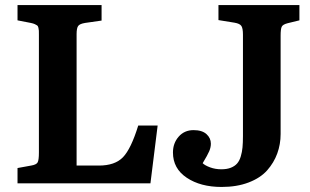

<svg xmlns="http://www.w3.org/2000/svg" viewBox="-20 -720 1218 754"><path d="M48.8 0V-60.1L102.1 -69.8Q123 -73.2 127.9 -82.5Q132.8 -91.8 132.8 -121.1V-583Q132.8 -594.7 132.6 -599.4Q132.3 -604 130.9 -610.8Q129.4 -617.7 126 -620.1Q122.6 -622.6 116.7 -625.2Q110.8 -627.9 101.1 -629.9L48.8 -640.1V-700.2H378.9V-639.2L314 -629.9Q293 -626.5 286.9 -617.9Q280.8 -609.4 280.8 -585.9V-69.8H368.2Q431.2 -69.8 462.9 -102.5Q494.6 -135.3 522.9 -227.1H599.1L570.8 0ZM850.1 14.2Q767.6 14.2 713.4 -22Q659.2 -58.1 659.2 -121.1Q659.2 -157.7 681.6 -183.3Q704.1 -209 740.2 -209Q773.4 -209 790.8 -193.4Q808.1 -177.7 808.1 -155.8Q808.1 -141.6 801.8 -126.5Q795.4 -111.3 775.9 -79.1Q784.7 -70.3 805.2 -62.7Q825.7 -55.2 849.1 -55.2Q871.1 -55.2 886.5 -61.3Q901.9 -67.4 911.1 -77.9Q920.4 -88.4 925.5 -105.7Q930.7 -123 932.4 -141.4Q934.1 -159.7 934.1 -186V-584Q934.1 -608.4 928 -617.9Q921.9 -627.4 900.9 -630.9L837.9 -641.1V-700.2H1155.8V-640.1L1109.9 -628.9Q1090.3 -624 1086.2 -614.7Q1082 -605.5 1082 -580.1V-193.8Q1082 -153.3 1068.8 -117.2Q1055.7 -81.1 1029.1 -51Q1002.4 -21 956.3 -3.4Q910.2 14.2 850.1 14.2Z"/></svg>

Font: Literata Book
Style: Bold
Weight: 700
Designer: Latin by Veronika Burian and Jose Scaglione. Greek by Irene Vlachou. Cyrillic by Vera Evstafieva
Foundry: TypeTogether
Version: Version 2.003;PS 002.003;hotconv 1.0.88;makeotf.lib2.5.64775